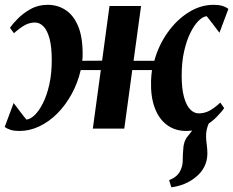

<svg xmlns="http://www.w3.org/2000/svg" viewBox="-27 -548 993 818"><path d="M703 250 693.5 219.5Q715.5 210.5 727.2 198.8Q739 187 745 170.5Q751.5 155 751.5 133.8Q751.5 112.5 753.5 90.5Q754.5 55 772.2 33.2Q790 11.5 803.5 -6.5L879 -48Q864 -29.5 857.2 -8.5Q850.5 12.5 851 34Q851 48.5 853.8 68Q856.5 87.5 856.5 106Q856.5 136.5 843.2 162.8Q830 189 804.5 208.5Q784 225 758.5 235.5Q733 246 703 250ZM55.5 10Q34 10 19 5.5Q4 1 -7 -7L31 -109Q36.5 -102 43.5 -92.8Q50.5 -83.5 58 -73.5Q65.5 -63.5 72.8 -54.2Q80 -45 85.5 -38.5Q102.5 -40 121.2 -58.2Q140 -76.5 156.5 -109.5Q173 -142.5 183.2 -188.5Q193.5 -234.5 193.5 -292Q193.5 -348 184 -383.5Q174.5 -419 158.2 -435.5Q142 -452 122.5 -452Q98 -452 77.2 -440Q56.5 -428 32.5 -406.5L15.5 -429.5Q25 -444 47.5 -467.2Q70 -490.5 102.8 -509Q135.5 -527.5 176 -527.5Q218.5 -527.5 252.2 -505.5Q286 -483.5 305.5 -437.5Q325 -391.5 325 -319.5Q325 -312.5 324.8 -304.2Q324.5 -296 323.5 -289L408 -289.5L439.5 -522.5H574L542 -289H630.5Q648.5 -355 687 -409.2Q725.5 -463.5 776.5 -495.5Q827.5 -527.5 883 -527.5Q904.5 -527.5 919.8 -523Q935 -518.5 946 -510L908 -408.5Q902.5 -415.5 895.5 -424.8Q888.5 -434 881 -444Q873.5 -454 866.2 -463.2Q859 -472.5 853.5 -479Q837 -477.5 818.5 -459Q800 -440.5 783.8 -407.5Q767.5 -374.5 757.2 -328.5Q747 -282.5 747 -225.5Q747 -170.5 756.8 -135Q766.5 -99.5 783 -82.2Q799.5 -65 819.5 -65Q844.5 -65 865.8 -76.5Q887 -88 911.5 -111L928 -87.5Q919 -73.5 896.5 -50.2Q874 -27 841 -8.5Q808 10 766.5 10Q720 10 685.5 -14.8Q651 -39.5 632.8 -87.2Q614.5 -135 616.5 -203Q616.5 -213.5 617.8 -225.5Q619 -237.5 620.5 -249.5H536.5L502.5 0H368.5L402.5 -249.5H317Q304 -194 278 -146.8Q252 -99.5 216.8 -64.2Q181.5 -29 140.2 -9.5Q99 10 55.5 10Z"/></svg>

Font: Merriweather 96pt
Style: Bold Italic
Weight: 700
Italic angle: -7.8°
Version: Version 2.101